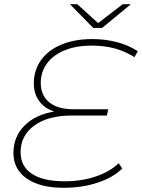

<svg xmlns="http://www.w3.org/2000/svg" viewBox="-20 -890 676 914"><path d="M174 -495Q174 -436 214.5 -403Q255 -370 328 -370H495L489 -340H321Q209 -340 143.5 -292.5Q78 -245 78 -165Q78 -98 132 -62.5Q186 -27 288 -27Q368 -27 436 -50Q504 -73 545 -113L562 -88Q519 -45 445 -20.5Q371 4 283 4Q171 4 107.5 -40Q44 -84 44 -162Q44 -239 96 -291.5Q148 -344 238 -359Q192 -374 166.5 -409Q141 -444 141 -493Q141 -556 175.5 -604Q210 -652 273 -678Q336 -704 418 -704Q483 -704 538.5 -689Q594 -674 636 -646L620 -618Q576 -646 526 -659.5Q476 -673 416 -673Q344 -673 289 -651Q234 -629 204 -588.5Q174 -548 174 -495ZM603 -870 466 -757H424L313 -870H348L447 -780L564 -870Z"/></svg>

Font: Montserrat Alternates ExLight
Style: Italic
Weight: 275
Italic angle: -11.3°
Designer: Julieta Ulanovsky
Foundry: Julieta Ulanovsky
Version: Version 7.200